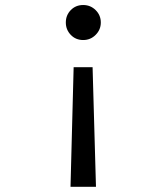

<svg xmlns="http://www.w3.org/2000/svg" viewBox="-20 -531 655 754"><path d="M306.7 -511.3Q335.4 -511.3 355.6 -491.3Q375.9 -471.3 375.9 -442.6Q375.9 -414.4 355.6 -394.1Q335.4 -373.8 306.7 -373.8Q277.4 -373.8 257.9 -394.1Q238.5 -414.4 238.5 -442.6Q238.5 -471.3 257.9 -491.3Q277.4 -511.3 306.7 -511.3ZM343.6 -267.2 356.9 202.6H256.9L269.2 -267.2Z"/></svg>

Font: FiraCode Nerd Font Mono
Style: Regular
Weight: 400
Monospace: yes
Designer: Carrois Corporate, Edenspiekermann AG, Nikita Prokopov
Foundry: Carrois Corporate, Edenspiekermann AG, Nikita Prokopov
Version: Version 6.002;Nerd Fonts 3.4.0